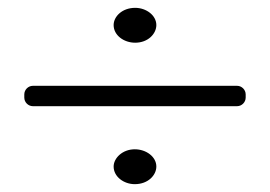

<svg xmlns="http://www.w3.org/2000/svg" viewBox="-20 -591 689 490"><path d="M607 -342V-350C607 -362 597 -372 585 -372H64C52 -372 42 -362 42 -350V-342C42 -330 52 -320 64 -320H585C597 -320 607 -330 607 -342ZM325 -482C358 -482 379 -505 379 -527C379 -552 353 -571 325 -571C292 -571 270 -549 270 -527C270 -501 296 -482 325 -482ZM324 -121C358 -121 379 -144 379 -166C379 -191 353 -210 324 -210C292 -210 270 -187 270 -166C270 -140 296 -121 324 -121Z"/></svg>

Font: DIN Rundschrift
Style: Breit
Weight: 400
Width: 7
Version: Version 1.027